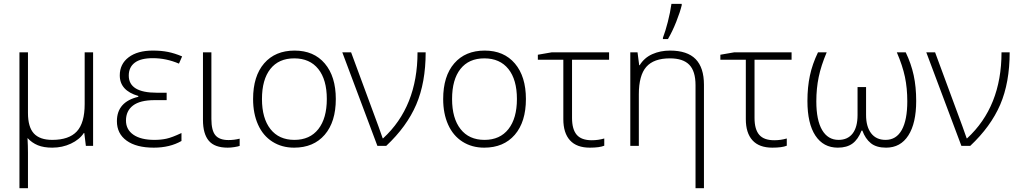

<svg xmlns="http://www.w3.org/2000/svg" viewBox="-20 -769 5380 1012"><path d="M127.4 -493.2V-173.8Q127.4 -99.1 158.7 -65.4Q189.9 -31.7 255.4 -31.7Q343.3 -31.7 384.8 -76.2Q426.3 -120.6 426.3 -220.7V-493.2H470.7V0H432.6L424.3 -67.9H421.9Q398.9 -33.2 353.8 -12Q308.6 9.3 255.4 9.3Q210.4 9.3 179.4 -3.4Q148.4 -16.1 125 -41.5Q127.4 0 127.4 35.2V223.1H82.5V-493.2Z M858.4 -280.3V-241.2H794.9Q718.3 -241.2 681.2 -212.9Q644 -184.6 644 -133.8Q644 -85.9 683.3 -58.8Q722.7 -31.7 793.9 -31.7Q828.6 -31.7 857.7 -38.1Q886.7 -44.4 936.5 -67.9V-25.9Q875 9.3 790.5 9.3Q698.7 9.3 647.5 -27.6Q596.2 -64.5 596.2 -130.4Q596.2 -231.9 709 -258.8V-263.2Q611.3 -291.5 611.3 -371.6Q611.3 -431.6 658 -467Q704.6 -502.4 785.6 -502.4Q829.6 -502.4 865 -495.4Q900.4 -488.3 939.9 -471.7L923.3 -433.6Q856 -462.4 785.6 -462.4Q721.7 -462.4 690.2 -438.5Q658.7 -414.6 658.7 -370.6Q658.7 -280.3 806.2 -280.3Z M1094.2 -493.2V-142.1Q1094.2 -81.1 1115.5 -55.9Q1136.7 -30.8 1184.6 -30.8Q1213.9 -30.8 1243.2 -38.1V0Q1233.9 3.4 1215.3 6.3Q1196.8 9.3 1180.2 9.3Q1111.3 9.3 1080.6 -27.1Q1049.8 -63.5 1049.8 -137.2V-493.2Z M1750 -247.1Q1750 -126.5 1691.4 -58.6Q1632.8 9.3 1530.3 9.3Q1465.3 9.3 1415.8 -22.2Q1366.2 -53.7 1340.1 -112.1Q1314 -170.4 1314 -247.1Q1314 -367.7 1372.3 -435.1Q1430.7 -502.4 1532.7 -502.4Q1634.3 -502.4 1692.1 -434.1Q1750 -365.7 1750 -247.1ZM1360.8 -247.1Q1360.8 -145.5 1405.5 -88.6Q1450.2 -31.7 1531.7 -31.7Q1613.3 -31.7 1658 -88.6Q1702.6 -145.5 1702.6 -247.1Q1702.6 -349.1 1657.7 -405.3Q1612.8 -461.4 1530.8 -461.4Q1449.2 -461.4 1405 -405.5Q1360.8 -349.6 1360.8 -247.1Z M1784.2 -493.2H1830.6Q1961.9 -138.7 1974.6 -103.5Q1987.3 -68.4 1997.1 -40H1999.5Q2180.7 -207 2180.7 -493.2H2223.6Q2223.6 -333.5 2173.8 -217.5Q2124 -101.6 2015.6 0H1969.2Z M2752 -247.1Q2752 -126.5 2693.4 -58.6Q2634.8 9.3 2532.2 9.3Q2467.3 9.3 2417.7 -22.2Q2368.2 -53.7 2342 -112.1Q2315.9 -170.4 2315.9 -247.1Q2315.9 -367.7 2374.3 -435.1Q2432.6 -502.4 2534.7 -502.4Q2636.2 -502.4 2694.1 -434.1Q2752 -365.7 2752 -247.1ZM2362.8 -247.1Q2362.8 -145.5 2407.5 -88.6Q2452.1 -31.7 2533.7 -31.7Q2615.2 -31.7 2659.9 -88.6Q2704.6 -145.5 2704.6 -247.1Q2704.6 -349.1 2659.7 -405.3Q2614.7 -461.4 2532.7 -461.4Q2451.2 -461.4 2407 -405.5Q2362.8 -349.6 2362.8 -247.1Z M3190.4 -493.2V-454.1H2995.1V-147Q2995.1 -87.4 3019.8 -58.6Q3044.4 -29.8 3099.1 -29.8Q3133.3 -29.8 3165 -39.1V-1Q3139.6 9.3 3088.9 9.3Q3019.5 9.3 2984.4 -29.3Q2949.2 -67.9 2949.2 -141.1V-454.1H2814.9V-480.5L2888.2 -493.2Z M3646 223.1V-319.8Q3646 -394 3613 -427.7Q3580.1 -461.4 3511.2 -461.4Q3425.8 -461.4 3386.5 -416.5Q3347.2 -371.6 3347.2 -272V0H3302.2V-493.2H3340.3L3349.1 -425.3H3351.6Q3376 -464.8 3418.2 -483.6Q3460.4 -502.4 3511.2 -502.4Q3602.5 -502.4 3646.5 -457.5Q3690.4 -412.6 3690.4 -322.3V223.1ZM3474.1 -569.8Q3487.3 -604 3500 -653.6Q3512.7 -703.1 3519 -748.5H3573.2V-741.2Q3564.9 -706.1 3544.4 -654.3Q3523.9 -602.5 3500.5 -563H3474.1Z M4152.3 -493.2V-454.1H3957V-147Q3957 -87.4 3981.7 -58.6Q4006.3 -29.8 4061 -29.8Q4095.2 -29.8 4127 -39.1V-1Q4101.6 9.3 4050.8 9.3Q3981.4 9.3 3946.3 -29.3Q3911.1 -67.9 3911.1 -141.1V-454.1H3776.9V-480.5L3850.1 -493.2Z M4650.4 9.3Q4599.1 9.3 4570.1 -14.2Q4541 -37.6 4525.4 -80.6H4521Q4502.9 -34.2 4473.4 -12.5Q4443.8 9.3 4396 9.3Q4319.8 9.3 4277.8 -54.2Q4235.8 -117.7 4235.8 -236.8Q4235.8 -309.6 4248.8 -370.4Q4261.7 -431.2 4291.5 -493.2H4337.4Q4307.6 -422.9 4295.2 -362.8Q4282.7 -302.7 4282.7 -234.9Q4282.7 -135.7 4313.2 -83.7Q4343.8 -31.7 4399.9 -31.7Q4448.2 -31.7 4474.1 -65.4Q4500 -99.1 4500 -163.1V-310.1H4544.9V-163.1Q4544.9 -101.6 4571.5 -66.7Q4598.1 -31.7 4647.9 -31.7Q4704.1 -31.7 4733.2 -84.2Q4762.2 -136.7 4762.2 -234.9Q4762.2 -304.2 4749.8 -363.5Q4737.3 -422.9 4707 -493.2H4753.9Q4782.7 -433.1 4795.9 -372.1Q4809.1 -311 4809.1 -236.8Q4809.1 -119.6 4767.8 -55.2Q4726.6 9.3 4650.4 9.3Z M4862.3 -493.2H4908.7Q5040 -138.7 5052.7 -103.5Q5065.4 -68.4 5075.2 -40H5077.6Q5258.8 -207 5258.8 -493.2H5301.8Q5301.8 -333.5 5252 -217.5Q5202.1 -101.6 5093.8 0H5047.4Z"/></svg>

Font: Bpm'online Open Sans Light
Style: Regular
Weight: 300
Foundry: Ascender Corporation
Version: Version 1.10